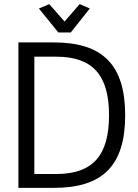

<svg xmlns="http://www.w3.org/2000/svg" viewBox="-20 -908 668 928"><path d="M262 -751H322L414 -867L365 -888L292 -804L218 -888L168 -867ZM146 -634H252C428 -634 507 -545 507 -351C507 -156 428 -67 252 -67H146ZM69 -703V0H240C478 0 585 -109 585 -351C585 -596 475 -703 240 -703Z"/></svg>

Font: Mint Spirit
Style: Regular
Weight: 400
Designer: HARENDAL Hirwen
Foundry: Arkandis Digital Foundry.
Version: Version 1.004;FFEdit